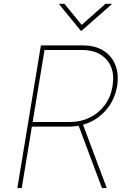

<svg xmlns="http://www.w3.org/2000/svg" viewBox="-20 -959 655 979"><path d="M68.4 0 188.5 -727.5H402.3Q463.4 -727.5 505.9 -701.7Q548.3 -675.8 567.6 -629.2Q586.9 -582.5 577.1 -519.5Q566.4 -458 531.7 -411.6Q497.1 -365.2 446 -339.6Q395 -314 334 -313.5H131.8L134.8 -336.9H336.9Q391.6 -336.9 437.5 -359.4Q483.4 -381.8 514.2 -423.1Q544.9 -464.4 553.7 -519.5Q567.9 -604 523.9 -654.3Q480 -704.6 397.5 -704.1H207L90.8 0ZM500 0 376 -331.1H400.4L524.4 0ZM308.6 -939.5 396.5 -832 517.6 -939.5H549.8L548.8 -936.5L396.5 -802.7H391.6L282.2 -936.5L283.2 -939.5Z"/></svg>

Font: Inter Tight Thin
Style: Italic
Weight: 250
Italic angle: -9.39999°
Designer: Rasmus Andersson
Foundry: rsms
Version: Version 3.004